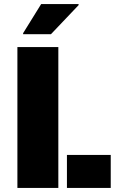

<svg xmlns="http://www.w3.org/2000/svg" viewBox="-20 -918 581 938"><path d="M65 -688H265V0H65ZM307 -161H521V0H307ZM93 -756 181 -898H364V-893L229 -751H93Z"/></svg>

Font: Saira Stencil One
Style: Regular
Weight: 400
Designer: Hector Gatti with collaboration of the Omnibus-Type team
Foundry: Omnibus-Type
Version: Version 1.004